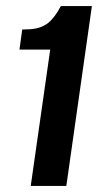

<svg xmlns="http://www.w3.org/2000/svg" viewBox="-20 -611 322 631"><path d="M81 0 145 -448H44L53 -514L81 -515Q116 -518 138 -535.5Q160 -553 180 -591H282L198 0Z"/></svg>

Font: Alumni Sans Thin
Style: Bold Italic
Weight: 700
Italic angle: -8°
Version: Version 1.016